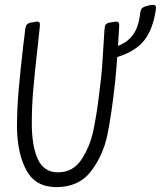

<svg xmlns="http://www.w3.org/2000/svg" viewBox="-20 -761 663 791"><path d="M609 -741Q618 -741 621 -736.5Q624 -732 622 -721Q610 -640 574 -594.5Q538 -549 463 -526Q461 -494 455 -430Q440 -291 422.5 -206Q405 -121 355 -55.5Q305 10 211 10Q126 9 89 -59Q52 -127 50 -234Q50 -310 56.5 -386Q63 -462 76 -576Q79 -595 83 -633Q85 -653 90 -659Q95 -665 107 -668Q129 -672 132 -672Q141 -672 143 -667.5Q145 -663 144 -651L135 -567Q123 -461 117 -392Q111 -323 111 -253Q111 -159 136 -105Q161 -51 219 -51Q280 -51 315 -103Q350 -155 364.5 -223Q379 -291 390 -386L394 -420Q401 -473 406 -569L410 -633Q411 -653 415 -659Q419 -665 431 -668Q453 -672 457 -672Q466 -672 469 -667.5Q472 -663 471 -651L466 -572Q506 -587 528.5 -618.5Q551 -650 557 -703Q559 -720 564.5 -726.5Q570 -733 591 -738Q601 -741 609 -741Z"/></svg>

Font: Farsan
Style: Regular
Weight: 400
Version: Version 1.001g;PS 1.001;hotconv 1.0.86;makeotf.lib2.5.63406 